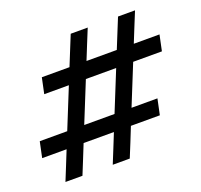

<svg xmlns="http://www.w3.org/2000/svg" viewBox="-123 -792 967 923"><g transform="rotate(-20 361.0 -330.5)"><path d="M60.5 0Q75.5 -36.5 89.5 -71.5Q103.5 -106.5 119.5 -146H-5.5L11.5 -226.5H152L235 -431.5H109L126 -512H267.5Q283.5 -552 298 -587.2Q312.5 -622.5 328 -661H415Q399.5 -623 385.2 -588Q371 -553 354.5 -512H509.5Q525.5 -552 540 -587.2Q554.5 -622.5 570 -661H657Q641.5 -623 627.2 -588Q613 -553 596.5 -512H728L711 -431.5H564L481 -226.5H613.5L596.5 -146H448.5Q433 -107 419 -72.2Q405 -37.5 389.5 0H302.5Q317.5 -36.5 331.5 -71.5Q345.5 -106.5 361.5 -146H206.5Q191 -107 176.8 -72.2Q162.5 -37.5 147.5 0ZM239 -226.5H394L477 -431.5H322Z"/></g></svg>

Font: Commissioner Medium
Style: Italic
Weight: 500
Italic angle: -12°
Designer: Kostas Bartsokas
Foundry: Kostas Bartsokas
Version: Version 1.000; ttfautohint (v1.8.3)